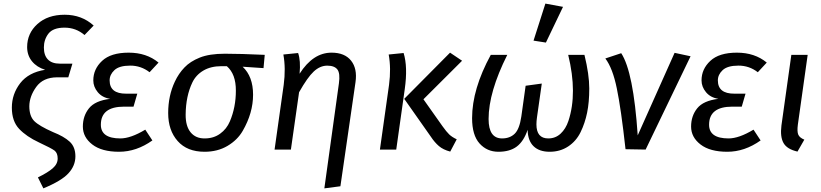

<svg xmlns="http://www.w3.org/2000/svg" viewBox="-20 -832 4567 1068"><path d="M501 -689.9 450.2 -637.2Q402.3 -678.2 338.9 -678.2Q275.4 -678.2 249.5 -645Q224.1 -611.8 224.1 -567.9Q224.1 -523.9 246.6 -501Q269 -478 312 -478H382.8L359.9 -401.9H296.9Q219.7 -401.4 181.6 -348.6Q143.6 -295.9 143.1 -241.2Q143.1 -186.5 170.4 -158.7Q197.8 -131.3 274.9 -97.2Q335.9 -73.2 367.7 -43.9Q399.4 -14.6 399.4 37.6Q399.4 89.8 360.8 131.8Q322.8 173.8 221.2 215.8L190.9 154.8Q246.1 127.9 273.4 104Q300.8 80.1 300.8 49.8Q300.8 19.5 283.7 5.9Q265.6 -7.8 196.3 -40Q127 -72.3 86.4 -115.2Q45.9 -158.2 45.9 -233.4Q45.9 -308.6 92.3 -369.1Q138.7 -429.2 231 -443.8Q185.1 -458 158.2 -490.7Q131.3 -523.4 130.9 -569.8Q130.9 -646.5 188 -698.2Q245.1 -750 339.8 -750Q434.6 -750 501 -689.9Z M541 -138.2Q541 -62 649.4 -62Q707 -62 788.1 -110.8L827.6 -50.8Q738.8 12.2 642.3 12.2Q545.9 12.2 493.4 -28.3Q440.9 -68.8 440.9 -127.9Q440.9 -187 474.9 -229.5Q508.8 -272 592.8 -282.2Q548.8 -289.1 523.9 -319.1Q499 -349.1 499 -384.8Q499 -447.8 547.9 -493.4Q596.7 -539.1 695.8 -539.1Q794.9 -539.1 861.8 -483.9L812 -430.2Q764.2 -467.3 703.6 -467Q643.1 -466.8 616.5 -441.9Q589.8 -417 589.8 -384.8Q589.8 -310.5 681.6 -311H743.7L722.7 -238.8H669.9Q541 -238.8 541 -138.2Z M1211.9 -463.9Q1152.8 -463.9 1111.3 -439.5Q1069.8 -415 1049.8 -373Q1013.7 -297.4 1012.7 -194.8Q1012.2 -129.9 1040.5 -95.7Q1068.8 -61.5 1118.7 -62Q1168.5 -62 1204.6 -88.4Q1240.7 -114.3 1258.8 -157.2Q1292 -235.4 1292 -327.6Q1292.5 -419.9 1241.7 -463.9ZM1452.6 -526.9 1445.8 -453.1 1329.6 -460.9Q1387.7 -406.7 1387.7 -305.2Q1387.7 -203.6 1330.1 -104Q1300.8 -53.2 1245.6 -20.5Q1190.4 12.2 1117.7 12.2Q1021 12.2 968.3 -47.4Q915.5 -106.9 915.5 -203.1Q915.5 -299.3 952.6 -377.9Q973.6 -422.9 1005.9 -456.5Q1037.6 -490.2 1091.3 -511.7Q1145 -533.2 1231 -533.2Q1316.9 -533.2 1452.6 -526.9Z M1824.2 -539.1Q1897.5 -539.1 1932.9 -494.6Q1968.3 -450.2 1957.5 -375L1873.5 204.1L1784.2 215.8L1865.2 -368.2Q1873 -424.3 1856.7 -445.6Q1840.3 -466.8 1800.3 -466.8Q1760.3 -466.8 1725.3 -434.3Q1690.4 -401.9 1643.6 -318.8L1598.1 0H1507.3L1558.1 -359.9Q1570.3 -451.7 1556.2 -528.8L1638.2 -537.1Q1653.3 -495.1 1646.5 -421.9Q1721.2 -539.1 1824.2 -539.1Z M2142.1 -528.8 2225.1 -537.1Q2249 -460 2231.4 -335.9L2184.1 0H2093.3L2144 -359.9Q2156.2 -451.7 2142.1 -528.8ZM2550.3 -494.1 2335.4 -279.8 2441.4 -129.9Q2463.4 -99.1 2478.5 -84.5Q2493.7 -69.8 2520.5 -57.1L2484.4 11.2Q2445.3 1 2421.4 -19.5Q2397.5 -40 2376.5 -71.8L2228.5 -282.2L2483.4 -539.1Z M2915 -109.9Q2893.1 -45.9 2854.5 -16.8Q2815.9 12.2 2752.4 12.2Q2689 12.2 2647.5 -33.9Q2606 -80.1 2606 -174.8Q2606 -335.9 2710 -526.9H2801.8Q2697.8 -319.8 2697.8 -169.9Q2697.8 -62 2772.9 -62Q2815.9 -62 2842.8 -87.9Q2869.6 -113.8 2879.9 -184.1L2903.8 -355L2993.7 -367.2L2966.8 -178.2Q2963.9 -157.2 2963.9 -140.1Q2963.9 -62 3029.8 -62Q3069.8 -62 3098.4 -88.6Q3127 -115.2 3141.6 -158.7Q3192.9 -313 3140.6 -526.9H3231Q3257.8 -417 3257.8 -340.1Q3257.8 -263.2 3245.8 -205.1Q3233.9 -147 3209.5 -96.9Q3185.1 -46.9 3140.4 -17.3Q3095.7 12.2 3037.6 12.2Q2979.5 12.2 2947.8 -18.8Q2916 -49.8 2915 -109.9ZM3111.8 -793.9 3016.6 -595.2 2947.8 -606 3013.7 -812Z M3347.2 -506.8 3435.5 -536.1Q3503.4 -433.1 3527.3 -79.1L3732.4 -538.1L3821.3 -519L3571.3 0L3459.5 -2Q3434.6 -227.1 3411.1 -339.8Q3388.2 -452.6 3347.2 -506.8Z M3924.3 -138.2Q3924.3 -62 4032.7 -62Q4090.3 -62 4171.4 -110.8L4210.9 -50.8Q4122.1 12.2 4025.6 12.2Q3929.2 12.2 3876.7 -28.3Q3824.2 -68.8 3824.2 -127.9Q3824.2 -187 3858.2 -229.5Q3892.1 -272 3976.1 -282.2Q3932.1 -289.1 3907.2 -319.1Q3882.3 -349.1 3882.3 -384.8Q3882.3 -447.8 3931.2 -493.4Q3980 -539.1 4079.1 -539.1Q4178.2 -539.1 4245.1 -483.9L4195.3 -430.2Q4147.5 -467.3 4086.9 -467Q4026.4 -466.8 3999.8 -441.9Q3973.1 -417 3973.1 -384.8Q3973.1 -310.5 4064.9 -311H4127L4106 -238.8H4053.2Q3924.3 -238.8 3924.3 -138.2Z M4472.7 -526.9 4418 -138.2Q4413.1 -100.1 4420.4 -83Q4427.7 -65.9 4454.1 -55.2L4416 11.2Q4357.9 -2 4338.4 -36.4Q4318.8 -70.8 4326.7 -133.8L4381.8 -526.9Z"/></svg>

Font: FiraSans-Italic
Style: Italic
Weight: 400
Italic angle: -8°
Designer: Carrois Corporate & Edenspiekermann AG
Foundry: Carrois Corporate GbR & Edenspiekermann AG
Version: Version 3.106;PS 003.106;hotconv 1.0.70;makeotf.lib2.5.58329